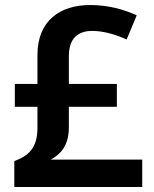

<svg xmlns="http://www.w3.org/2000/svg" viewBox="-20 -837 612 764"><path d="M339 -817C219 -817 129 -755 129 -618V-503H39V-412H129V-328C129 -247 93 -217 37 -196V-93H546V-202H182C217 -221 254 -254 254 -329V-412H445V-503H254V-614C254 -686 292 -714 347 -714C393 -714 441 -699 484 -680L524 -776C474 -799 411 -817 339 -817Z"/></svg>

Font: Noto Sans Kannada UI SemiBold
Style: Regular
Weight: 600
Designer: Jelle Bosma - Monotype Design Team
Foundry: Monotype Imaging Inc.
Version: Version 2.005